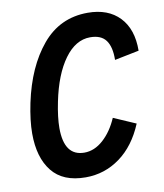

<svg xmlns="http://www.w3.org/2000/svg" viewBox="-81 -767 720 844"><g transform="rotate(-10 279.5 -345.5)"><path d="M35 -220Q35 -278 51 -355Q84 -511 163.5 -606Q243 -701 367 -701Q458 -701 509 -647.5Q560 -594 559 -498L450 -476Q451 -534 429.5 -563.5Q408 -593 359 -593Q294 -593 244.5 -525Q195 -457 171 -339Q157 -271 157 -223Q157 -98 247 -98Q292 -98 331.5 -133.5Q371 -169 396 -227L495 -184Q456 -90 387.5 -40Q319 10 234 10Q133 10 84 -51.5Q35 -113 35 -220Z"/></g></svg>

Font: Decalotype SemiBold Italic
Style: Regular
Weight: 600
Italic angle: -12°
Designer: Alfredo Marco Pradil
Foundry: Alfredo Marco Pradil
Version: Version 1.0